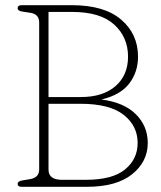

<svg xmlns="http://www.w3.org/2000/svg" viewBox="-20 -720 620 740"><path d="M549.5 -169Q549.5 -97 489.2 -48.5Q429 0 314.5 0H63.5Q48 0 48 -11.5Q48 -21.5 65.5 -24.5L95.5 -29.5Q131 -35.5 131 -66.5V-633.5Q131 -665 98 -670.5L65.5 -675.5Q48 -678 48 -688.5Q48 -700 63.5 -700H257Q382.5 -700 447.2 -644.2Q512 -588.5 512 -501.5Q512 -442.5 478.2 -398.2Q444.5 -354 371 -336.5Q457.5 -325.5 503.5 -279.8Q549.5 -234 549.5 -169ZM258 -674H167V-346H292.5Q376.5 -346 425 -388Q473.5 -430 473.5 -501.5Q473.5 -576.5 420.2 -625.2Q367 -674 258 -674ZM290.5 -320H167V-66Q167 -27 219 -27H310.5Q413.5 -27 462 -67Q510.5 -107 510.5 -169Q510.5 -235 456.5 -277.5Q402.5 -320 290.5 -320Z"/></svg>

Font: Fraunces 72pt SuperSoft Thin
Style: Regular
Weight: 100
Version: Version 1.000;[b76b70a41]